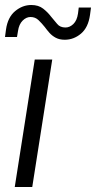

<svg xmlns="http://www.w3.org/2000/svg" viewBox="-22 -748 384 768"><path d="M37 0 117 -510H187L107 0ZM237 -589Q216 -589 201 -597Q186 -605 175.5 -617Q165 -629 157 -640Q145 -655 132 -667.5Q119 -680 100 -680Q83 -680 68.5 -665.5Q54 -651 50 -624L46 -600H-2L2 -630Q9 -679 38.5 -703.5Q68 -728 103 -728Q132 -728 150.5 -713.5Q169 -699 181 -683Q195 -667 206.5 -652.5Q218 -638 240 -638Q257 -638 271.5 -652Q286 -666 290 -694L293 -718H342L338 -688Q331 -638 302 -613.5Q273 -589 237 -589Z"/></svg>

Font: MuseoModerno Thin Light
Style: Italic
Weight: 300
Italic angle: -9°
Version: Version 1.003